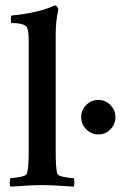

<svg xmlns="http://www.w3.org/2000/svg" viewBox="-20 -698 463 722"><path d="M350.6 -192.4Q323.2 -192.4 304.2 -211.9Q285.2 -231.4 285.2 -257.8Q285.2 -284.2 304.2 -303.2Q323.2 -322.3 349.6 -322.3Q376 -322.3 395 -303.2Q414.1 -284.2 414.1 -257.8Q414.1 -231.4 395.5 -211.9Q377 -192.4 350.6 -192.4ZM87.9 -544.9Q87.9 -580.1 82 -593.8Q74.2 -611.3 22.5 -611.3Q21.5 -611.3 21 -618.2Q20.5 -625 21 -631.8Q21.5 -638.7 23.4 -639.6Q125 -649.4 186.5 -677.7Q190.4 -677.7 194.8 -672.4Q199.2 -667 199.2 -662.1Q189.5 -617.2 189.5 -570.3V-127Q189.5 -62.5 195.3 -44.9Q198.2 -37.1 220.2 -32.7Q242.2 -28.3 256.8 -28.3Q259.8 -23.4 259.8 -11.7Q259.8 0 256.8 3.9Q178.7 -2 137.7 -2Q97.7 -2 19.5 3.9Q16.6 0 16.6 -11.7Q16.6 -23.4 19.5 -28.3Q33.2 -28.3 55.7 -32.7Q78.1 -37.1 81.1 -44.9Q87.9 -65.4 87.9 -127Z"/></svg>

Font: Crimson
Style: Semibold
Weight: 600
Version: Version 0.8